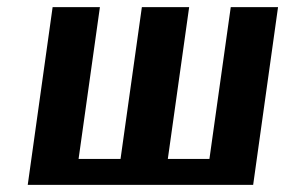

<svg xmlns="http://www.w3.org/2000/svg" viewBox="-20 -520 802 540"><path d="M692 0H58L128 -500H261L201 -73H319L379 -500H512L452 -73H569L629 -500H762Z"/></svg>

Font: Arsenal SC
Style: Bold Italic
Weight: 700
Italic angle: -9.10001°
Designer: Andrij Shevchenko
Foundry: Stairsfor
Version: Version 2.001; ttfautohint (v1.8.4.7-5d5b)